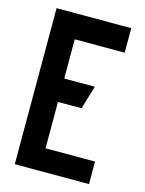

<svg xmlns="http://www.w3.org/2000/svg" viewBox="-108 -766 627 832"><g transform="rotate(15 205.5 -350.0)"><path d="M41 0H374V-101H152V-309H258L289 -414H152V-590H376V-700H41Z"/></g></svg>

Font: Advent Pro
Style: Bold
Weight: 700
Designer: VivaRado, Andreas Kalpakidis
Foundry: VivaRado, Andreas Kalpakidis
Version: Version 3.000